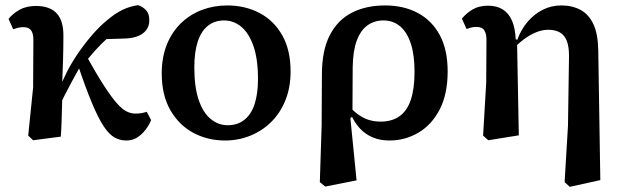

<svg xmlns="http://www.w3.org/2000/svg" viewBox="-20 -529 2410 742"><path d="M108 13 89 -5 108 -191 109 -375Q109 -400 100 -412Q91 -424 70 -424Q59 -424 49 -421.5Q39 -419 31 -416L13 -456Q30 -477 56 -491.5Q82 -506 119 -506Q173 -506 199.5 -477Q226 -448 225 -388Q225 -344 223.5 -293.5Q222 -243 220 -196L222 -194Q221 -162 220 -127.5Q219 -93 218 -60.5Q217 -28 215 -1ZM203 -104 176 -180H205L240 -254Q261 -294 287.5 -331.5Q314 -369 341.5 -400Q369 -431 393 -450Q423 -476 452.5 -490.5Q482 -505 514 -509Q532 -503 544.5 -489.5Q557 -476 557 -451Q557 -418 531.5 -399.5Q506 -381 459 -380L362 -377L453 -426Q423 -406 396.5 -382.5Q370 -359 345.5 -331.5Q321 -304 297 -272L287 -267Q272 -240 257.5 -213.5Q243 -187 229.5 -160Q216 -133 203 -104ZM468 14Q444 14 423 2.5Q402 -9 381 -40.5Q360 -72 335.5 -130.5Q311 -189 279 -284L311 -318Q352 -244 381.5 -198.5Q411 -153 432 -129.5Q453 -106 470 -98Q487 -90 503 -90Q517 -90 528 -92Q539 -94 547 -97L564 -65Q556 -45 542 -27Q528 -9 510 2.5Q492 14 468 14Z M850 14Q782 14 726.5 -16Q671 -46 638 -104Q605 -162 605 -245Q605 -307 624.5 -356Q644 -405 679 -439Q714 -473 760 -490.5Q806 -508 858 -508Q927 -508 982.5 -479Q1038 -450 1070.5 -393Q1103 -336 1103 -253Q1103 -191 1083 -141.5Q1063 -92 1028 -57.5Q993 -23 947 -4.5Q901 14 850 14ZM860 -45Q898 -45 924.5 -66Q951 -87 964 -127Q977 -167 977 -223Q977 -301 959.5 -351Q942 -401 912.5 -425.5Q883 -450 846 -450Q809 -450 783 -429Q757 -408 744 -367.5Q731 -327 731 -269Q731 -192 748 -142.5Q765 -93 794.5 -69Q824 -45 860 -45Z M1216 175 1223 -44 1224 -240Q1224 -334 1254.5 -393Q1285 -452 1340 -480Q1395 -508 1468 -508Q1540 -508 1594.5 -479Q1649 -450 1679.5 -393.5Q1710 -337 1710 -253Q1710 -165 1679 -105.5Q1648 -46 1596.5 -16Q1545 14 1485 14Q1449 14 1420.5 2Q1392 -10 1371 -32.5Q1350 -55 1336 -87H1314L1319 -129Q1341 -104 1361.5 -88.5Q1382 -73 1404 -66Q1426 -59 1451 -59Q1494 -59 1523.5 -79.5Q1553 -100 1567.5 -143Q1582 -186 1582 -252Q1582 -317 1567.5 -361Q1553 -405 1526 -427.5Q1499 -450 1462 -450Q1426 -450 1399.5 -430.5Q1373 -411 1358.5 -371.5Q1344 -332 1343 -269L1342 -78L1334 -73L1358 168L1237 192Z M1847 -5 1859 -210 1860 -374Q1860 -399 1851.5 -412Q1843 -425 1821 -425Q1810 -425 1800.5 -422.5Q1791 -420 1783 -417L1765 -457Q1782 -478 1806.5 -492.5Q1831 -507 1866 -507Q1900 -507 1923 -492.5Q1946 -478 1958.5 -449.5Q1971 -421 1973 -377L1978 -376L1985 -6L1867 13ZM2162 175 2175 -43 2179 -313Q2179 -350 2170 -372Q2161 -394 2143 -404Q2125 -414 2099 -414Q2076 -414 2052.5 -404.5Q2029 -395 2006.5 -378.5Q1984 -362 1964 -341L1956 -375H1979Q1994 -416 2019.5 -445.5Q2045 -475 2078 -491.5Q2111 -508 2149 -508Q2192 -508 2224 -490.5Q2256 -473 2273.5 -435Q2291 -397 2292 -335L2300 167L2182 193Z"/></svg>

Font: Source Serif 4 SemiBold
Style: Regular
Weight: 600
Designer: Frank Grießhammer
Foundry: Adobe Systems Incorporated
Version: Version 4.004;hotconv 1.0.116;makeotfexe 2.5.65601